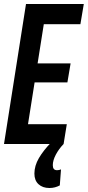

<svg xmlns="http://www.w3.org/2000/svg" viewBox="-25 -720 439 960"><path d="M-5 0 105 -700H394L377 -599H194L163 -403H328L312 -308H148L115 -99H309L293 0ZM231 -8 293 0Q269 25 254 53.5Q239 82 239 106Q239 131 260 131Q271 131 280 127L274 207Q263 213 250 216.5Q237 220 222 220Q188 220 167.5 201Q147 182 147 148Q147 109 169.5 70.5Q192 32 231 -8Z"/></svg>

Font: Georama Condensed SemiBold
Style: Italic
Weight: 600
Width: 3
Italic angle: -9°
Designer: Jean-Baptiste Levee
Foundry: Production Type
Version: Version 1.000